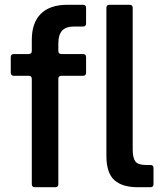

<svg xmlns="http://www.w3.org/2000/svg" viewBox="-20 -783 690 803"><path d="M126 0Q113 0 113 -13V-453Q113 -466 100 -466H38Q25 -466 25 -479V-544Q25 -557 38 -557H100Q113 -557 113 -570V-616Q113 -688 151 -725.5Q189 -763 262 -763H327Q340 -763 340 -750V-685Q340 -672 327 -672H288Q256 -672 240 -655Q224 -638 224 -601V-570Q224 -557 237 -557H327Q340 -557 340 -544V-479Q340 -466 327 -466H237Q224 -466 224 -453V-13Q224 0 211 0ZM556 0Q491 0 458 -30Q425 -60 425 -131V-750Q425 -763 438 -763H522Q535 -763 535 -750V-158Q535 -123 546 -108Q557 -93 591 -93H609Q622 -93 622 -80V-13Q622 0 609 0Z"/></svg>

Font: Open Sauce Two Medium
Style: Regular
Weight: 500
Designer: Alfredo Marco Pradil
Foundry: Creative Sauce Fz LLC
Version: Version 1.477